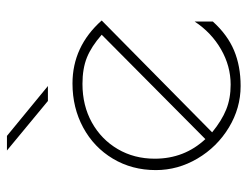

<svg xmlns="http://www.w3.org/2000/svg" viewBox="-98 -586 696 539"><g transform="rotate(-90 249.5 -316.0)"><path d="M459 -117V-66Q422 -25 378 -6.5Q334 12 278 12Q216 12 161.5 -21Q107 -54 74.5 -109Q42 -164 42 -226Q42 -293 74 -346.5Q106 -400 161.5 -430Q217 -460 285 -460Q389 -460 462 -378L148 -68Q181 -41 212 -28.5Q243 -16 282 -16Q334 -16 381 -43Q428 -70 459 -117ZM129 -87 422 -378Q389 -407 358 -419.5Q327 -432 284 -432Q223 -432 175.5 -405.5Q128 -379 101 -333Q74 -287 74 -229Q74 -146 129 -87ZM97 -644H138L278 -529H236Z"/></g></svg>

Font: Poiret One
Style: Regular
Weight: 400
Designer: Denis Masharov (denis.masharov@gmail.com), Cyreal (Charset Expansion)
Foundry: Denis Masharov
Version: Version 1.101